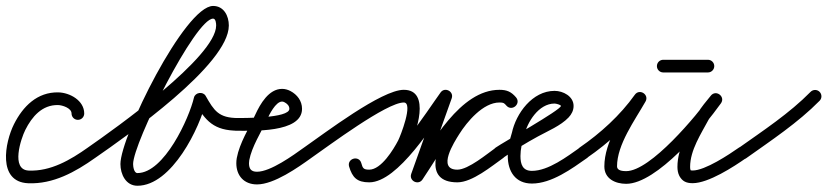

<svg xmlns="http://www.w3.org/2000/svg" viewBox="-25 -583 2741 636"><path d="M254 -207C254 -207 254 -207 254 -207C254 -250.1 206.3 -276.1 168.5 -277C98.4 -278.6 50.8 -230.5 21.2 -171.4C-8.7 -111.6 -34.1 19.5 68.1 24C151.1 27.6 224.7 -13.5 290.1 -59.9C299.6 -66.6 301.8 -79.7 295.1 -89.1C288.4 -98.6 275.3 -100.8 265.9 -94.1C208.4 -53.4 142.9 -14.8 69.9 -18C9.9 -20.6 44.3 -123.7 58.8 -152.6C80.8 -196.6 114.5 -236.2 167.5 -235C181 -234.7 212 -225.3 212 -207C212 -195.4 221.4 -186 233 -186C244.6 -186 254 -195.4 254 -207Z M260.8 -65C267.4 -55.5 280.5 -53.1 290 -59.8C395.5 -133.2 733 -368.4 733 -498.6C733 -530.2 716.6 -563.3 680.9 -563.3C587 -563.3 373.9 -130.9 373.9 -39.6C373.9 -6.1 391.6 32.3 430.2 32.3C544.1 32.3 637.5 -160 658.5 -250.2C660.5 -258.9 648.6 -261.4 637.3 -259.7C626 -258.1 615.3 -252.3 619.8 -244.6C655.4 -181.9 683.9 -150 764 -150C775.6 -150 785 -159.4 785 -171C785 -182.6 775.6 -192 764 -192C699.1 -192 684.1 -216.5 656.2 -265.4C651.8 -273.1 643.2 -276 635.1 -274.9C627 -273.7 619.6 -268.4 617.5 -259.8C601.7 -191.8 519 -9.7 430.2 -9.7C418.7 -9.7 415.9 -31.5 415.9 -39.6C415.9 -108.9 622 -521.3 680.9 -521.3C690 -521.3 691 -504.6 691 -498.6C691 -394.4 355.1 -156.2 266 -94.2C256.5 -87.6 254.1 -74.5 260.8 -65Z M755 -150C755 -150 755 -150 755 -150C807.8 -150 975.5 -141.5 975.5 -222.5C975.5 -248.9 959.4 -269.7 936.8 -281.6C928.3 -286 919 -288.6 909.4 -288.6C865.4 -288.6 837 -238.6 820.9 -203.8C799.7 -157.8 768.6 -109.4 759.4 -59.9C759.4 -59.9 759.3 -59.7 759.3 -59.6C759.3 -59.5 759.3 -59.4 759.3 -59.4C758.3 -53.6 757.8 -48.1 757.8 -42.3C757.8 -0.8 783.5 27.9 826.3 27.9C882.9 27.9 962 -28.2 1006.2 -59.9C1015.7 -66.7 1017.8 -79.8 1011.1 -89.2C1004.3 -98.7 991.2 -100.8 981.8 -94.1C946.4 -68.7 871.4 -14.1 826.3 -14.1C806.8 -14.1 799.8 -23.8 799.8 -42.3C799.8 -45.8 800.2 -49.2 800.7 -52.6C800.7 -52.6 800.7 -52.5 800.7 -52.4C800.7 -52.3 800.6 -52.1 800.6 -52.1C809.2 -97.6 839.4 -143.7 859.1 -186.2C866.5 -202.3 887.9 -246.6 909.4 -246.6C912.1 -246.6 914.8 -245.7 917.2 -244.4C925.9 -239.9 933.5 -232.9 933.5 -222.5C933.5 -190.7 777.8 -192 755 -192C743.4 -192 734 -182.6 734 -171C734 -159.4 743.4 -150 755 -150Z M1006 -59.8C1006 -59.8 1006 -59.8 1006 -59.8C1065 -100.8 1255.7 -243.5 1312.5 -243.5C1345.5 -243.5 1300.8 -130.8 1293.9 -117.7C1278.3 -87.8 1237.9 -21 1198 -21C1178.8 -21 1176.5 -26 1171.8 -42.7C1168 -56.1 1155.9 -59.7 1145.8 -56.8C1135.7 -53.8 1127.5 -44.2 1131.5 -30.9C1142.3 4.7 1157.4 21 1198 21C1293.9 21 1412.1 -174.2 1468.5 -252.2C1475.6 -261.9 1468.4 -272.4 1458.4 -277.7C1448.5 -282.9 1435.8 -282.9 1431.7 -271.5C1400.2 -183.4 1368.7 -95.2 1337.2 -7.1C1333.1 4.4 1338.9 14.2 1347.5 18.6C1356.1 22.9 1367.4 21.9 1374.3 11.9C1430.8 -70.7 1521 -243.3 1629.5 -243.5C1643.1 -243.5 1644.9 -241.8 1652.4 -233.2C1661.6 -222.7 1674.1 -224.3 1682 -231.1C1689.9 -238 1693.3 -250.1 1684.2 -260.7C1668.5 -278.9 1654.3 -285.5 1629.5 -285.5C1558.7 -285.5 1494.9 -215.5 1460.7 -161.2C1424 -102.9 1372.5 21 1490 21C1539.6 21 1603.4 -32.5 1642.1 -59.8C1651.6 -66.5 1653.8 -79.6 1647.2 -89.1C1640.5 -98.6 1627.4 -100.8 1617.9 -94.2C1589.3 -74 1526.4 -21 1490 -21C1421 -21 1479.9 -112.8 1496.3 -138.8C1521.7 -179.3 1575.1 -243.5 1629.5 -243.5C1643.1 -243.5 1644.9 -241.9 1652.4 -233.3C1661.5 -222.7 1674 -224.3 1681.9 -231.2C1689.9 -238.1 1693.3 -250.2 1684.1 -260.8C1668.4 -278.9 1654.2 -285.5 1629.4 -285.5C1498.6 -285.2 1406 -108.8 1339.7 -11.9C1332.8 -1.8 1340 8.7 1350 13.8C1359.9 18.9 1372.7 18.6 1376.8 7.1C1408.3 -81.1 1439.8 -169.3 1471.3 -257.4C1475.3 -268.7 1469.6 -278.5 1461.2 -282.9C1452.7 -287.3 1441.5 -286.5 1434.5 -276.8C1388.3 -213 1267.3 -21 1198 -21C1175.1 -21 1176.9 -26 1171.7 -43.1C1167.7 -56.4 1155.7 -60.1 1145.7 -57.2C1135.7 -54.2 1127.6 -44.6 1131.4 -31.3C1141.2 3.4 1160.1 21 1198 21C1258.1 21 1306.7 -51.3 1331.2 -98.3C1353.4 -140.8 1404 -285.5 1312.5 -285.5C1239 -285.5 1051.2 -142.3 982 -94.2C972.5 -87.6 970.1 -74.5 976.8 -65C983.4 -55.5 996.5 -53.1 1006 -59.8Z M1641 -59.8C1641 -59.8 1641 -59.8 1641 -59.8C1678.3 -85.8 1717.2 -109.2 1757.1 -131.1C1789.9 -149.1 1832.3 -166.4 1858.3 -193.8C1868.3 -204.3 1875 -217.2 1875 -232C1875 -264.1 1840.3 -282 1812 -282C1738.6 -282 1684.2 -207.5 1670.5 -142.4C1670.5 -142.3 1670.6 -142.8 1670.7 -143.2C1670.8 -143.7 1670.9 -144.1 1670.9 -144.1C1662.9 -118 1657 -93.8 1657 -66C1657 -15.5 1682.1 25 1737 25C1802.4 25 1869.1 -24.1 1920 -59.8C1929.5 -66.5 1931.9 -79.5 1925.2 -89C1918.5 -98.5 1905.5 -100.9 1896 -94.2C1853.8 -64.7 1791.7 -17 1737 -17C1706.2 -17 1699 -38.9 1699 -66C1699 -89.5 1704.3 -109.8 1711.1 -131.9C1711.1 -131.9 1711.2 -132.3 1711.3 -132.8C1711.4 -133.2 1711.5 -133.6 1711.5 -133.6C1721 -178.5 1759.5 -240 1812 -240C1816.3 -240 1833 -236 1833 -232C1833 -219.1 1641.2 -111.1 1617 -94.2C1607.5 -87.6 1605.1 -74.5 1611.8 -65C1618.4 -55.5 1631.5 -53.1 1641 -59.8Z M1889.7 -65.1C1896.3 -55.5 1909.3 -53.1 1918.9 -59.7C1991.9 -109.9 2060.6 -172.4 2112.1 -244.8C2119.8 -255.7 2114.3 -267.1 2105.1 -272.9C2096 -278.7 2083.3 -278.9 2076.8 -267.4C2037 -197.6 1976.9 -113.7 1976.9 -31.7C1976.9 9.3 2013.5 25.9 2049.2 25.9C2150.8 25.9 2307.9 -163.1 2363.1 -240.8C2371 -251.9 2366.9 -263.6 2358.6 -269.8C2350.4 -276 2338.1 -276.7 2329.6 -266.1C2314.5 -247.2 2297.7 -228.4 2285.8 -207.4C2285.8 -207.4 2285.7 -207.3 2285.6 -207.2C2285.5 -207 2285.5 -206.9 2285.5 -206.9C2256.4 -152.5 2219 -93.8 2219 -30.3C2219 -20.1 2220.6 -9.6 2225.3 -0.4C2225.3 -0.4 2225.4 -0.3 2225.5 -0.1C2225.5 0 2225.6 0.2 2225.6 0.2C2235.3 17.5 2248.1 23.8 2269.4 23.8C2321.8 23.8 2405.7 -30.8 2447 -59.8C2456.5 -66.5 2458.9 -79.5 2452.2 -89C2445.5 -98.5 2432.5 -100.9 2423 -94.2C2423 -94.2 2423 -94.2 2423 -94.2C2390.2 -71.2 2310.6 -18.2 2269.4 -18.2C2266.9 -18.2 2264.4 -18.3 2262.1 -18.8C2260.1 -19.2 2263.3 -17.7 2264.1 -16.5C2264.9 -15.3 2262.7 -19.6 2262.4 -20.2C2262.4 -20.2 2262.4 -20 2262.5 -19.9C2262.6 -19.7 2262.7 -19.6 2262.7 -19.6C2261.1 -22.7 2261 -26.9 2261 -30.3C2261 -85.5 2297.1 -139.5 2322.5 -187.1C2322.5 -187.1 2322.5 -187 2322.4 -186.8C2322.3 -186.7 2322.2 -186.6 2322.2 -186.6C2333.1 -205.6 2348.8 -222.7 2362.4 -239.9C2370.9 -250.6 2366.5 -262.4 2357.9 -268.9C2349.4 -275.3 2336.8 -276.3 2328.9 -265.2C2284.1 -202.1 2130.1 -16.1 2049.2 -16.1C2038.6 -16.1 2018.9 -17.3 2018.9 -31.7C2018.9 -104.3 2077.7 -184.2 2113.2 -246.6C2119.8 -258.2 2114.8 -269.2 2106.3 -274.7C2097.7 -280.1 2085.6 -280 2077.9 -269.2C2029.2 -200.8 1964 -141.7 1895.1 -94.3C1885.5 -87.7 1883.1 -74.7 1889.7 -65.1ZM2172 -343C2172 -343 2172 -343 2172 -343C2221.3 -343 2270.7 -343 2320 -343C2331.6 -343 2341 -352.4 2341 -364C2341 -375.6 2331.6 -385 2320 -385C2320 -385 2320 -385 2320 -385C2270.7 -385 2221.3 -385 2172 -385C2160.4 -385 2151 -375.6 2151 -364C2151 -352.4 2160.4 -343 2172 -343Z M2416.9 -63.5C2423.6 -54 2436.7 -51.8 2446.2 -58.5C2529.4 -117.7 2618.3 -176.4 2690 -249.3C2698.1 -257.5 2698 -270.8 2689.7 -279C2681.5 -287.1 2668.2 -287 2660 -278.7C2660 -278.7 2660 -278.7 2660 -278.7C2590.1 -207.6 2503 -150.4 2421.8 -92.8C2412.4 -86.1 2410.2 -73 2416.9 -63.5Z"/></svg>

Font: FRB American Cursive Guidelines Medium
Style: Italic
Weight: 500
Italic angle: -25°
Version: Version 2.0;Modular Font Editor K font №1